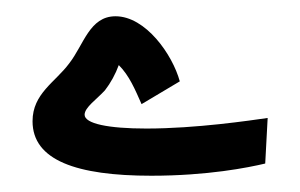

<svg xmlns="http://www.w3.org/2000/svg" viewBox="-20 -209 369 236"><path d="M166 7C235 7 285 -3 306 -8L309 -64C288 -61 221 -51 160 -51C113 -51 84 -57 84 -68C84 -77 99 -87 109 -98C116 -107 122 -118 126 -129C139 -116 146 -99 154 -81L201 -109C192 -142 159 -189 122 -189C90 -189 83 -154 65 -131C48 -108 20 -94 20 -60C20 -12 74 7 166 7Z"/></svg>

Font: Noto Sans Arabic UI Cn
Style: Bold
Weight: 700
Width: 3
Designer: Monotype Design Team, Nadine Chahine and Nizar Qandah
Foundry: Monotype Imaging Inc.
Version: Version 2.010